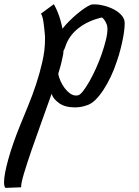

<svg xmlns="http://www.w3.org/2000/svg" viewBox="-175 -497 678 934"><path d="M204.1 -33.2Q214.8 -35.2 229.5 -54.2Q244.1 -73.2 260.3 -101.6Q276.4 -129.9 292 -164.6Q307.6 -199.2 319.8 -234.4Q332 -269.5 339.8 -301.3Q347.7 -333 347.7 -355.5Q347.7 -364.3 345.7 -374Q336.9 -399.4 321.3 -412.1Q252.9 -396.5 206.1 -359.4Q159.2 -322.3 142.6 -269.5Q138.7 -256.8 133.8 -250Q133.8 -242.2 132.8 -235.4Q131.8 -228.5 129.9 -220.7Q127 -205.1 121.6 -184.1Q116.2 -163.1 108.4 -137.7Q111.3 -121.1 119.6 -102.5Q127.9 -84 139.6 -68.4Q151.4 -52.7 165.5 -42.5Q179.7 -32.2 195.3 -32.2Q201.2 -32.2 204.1 -33.2ZM266.6 -473.6Q271.5 -475.6 276.9 -475.6Q282.2 -475.6 288.1 -475.6Q306.6 -475.6 331.5 -469.2Q356.4 -462.9 378.9 -451.2Q401.4 -439.5 416.5 -422.4Q431.6 -405.3 431.6 -383.8Q431.6 -372.1 429.7 -353Q427.7 -334 422.9 -309.1Q418 -284.2 410.6 -255.4Q403.3 -226.6 392.6 -196.3Q380.9 -160.2 364.3 -125Q347.7 -89.8 328.6 -60.5Q309.6 -31.2 288.6 -10.7Q267.6 9.8 246.1 15.6Q229.5 21.5 215.8 23.4Q202.1 25.4 188.5 25.4Q140.6 25.4 111.3 3.9Q82 -17.6 76.2 -41Q52.7 25.4 26.9 96.7Q1 168 -21 231.9Q-43 295.9 -57.6 344.2Q-72.3 392.6 -72.3 412.1V414.1L-148.4 417Q-155.3 411.1 -155.3 389.6Q-155.3 352.5 -134.8 278.3Q-114.3 204.1 -76.2 110.4Q-59.6 69.3 -38.6 18.6Q-17.6 -32.2 0.5 -86.9Q18.6 -141.6 31.2 -197.3Q43.9 -252.9 43.9 -303.7Q43.9 -311.5 43.9 -318.4Q43.9 -325.2 43 -332Q40 -365.2 36.1 -391.6Q32.2 -418 24.4 -430.7L86.9 -476.6Q97.7 -458 106 -437Q114.3 -416 119.1 -398.4Q125 -377.9 128.9 -357.4Q142.6 -375 161.1 -393.6Q179.7 -412.1 198.7 -428.2Q217.8 -444.3 235.8 -456.5Q253.9 -468.8 266.6 -473.6Z"/></svg>

Font: Miniver
Style: Regular
Weight: 400
Designer: Dathan Boardman
Foundry: Open Window
Version: Version 1.000